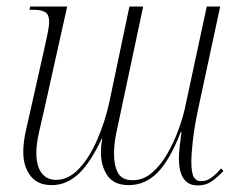

<svg xmlns="http://www.w3.org/2000/svg" viewBox="-20 -556 728 586"><path d="M584 10Q554 10 540 -11.5Q526 -33 526 -71Q526 -87 528.5 -109.5Q531 -132 534 -154H532Q499 -68 461 -29.5Q423 9 373 9Q328 9 308 -20Q288 -49 288 -92Q288 -103 289.5 -115Q291 -127 292 -133L291 -134Q256 -59 219.5 -25Q183 9 138 9Q94 9 72.5 -20Q51 -49 51 -92Q51 -122 59.5 -159.5Q68 -197 75 -228L117 -415Q123 -442 126.5 -460Q130 -478 130 -490Q130 -511 118.5 -518.5Q107 -526 84 -526H70L72 -536H185L116 -226Q106 -184 98.5 -150Q91 -116 91 -90Q91 -49 107 -28Q123 -7 151 -7Q189 -7 221 -41Q253 -75 276.5 -129Q300 -183 313 -241L375 -536H417L347 -207Q340 -176 334 -145.5Q328 -115 328 -86Q328 -51 340 -28.5Q352 -6 385 -6Q417 -6 443 -28Q469 -50 489 -84Q509 -118 523 -155.5Q537 -193 544 -224L611 -536H652L583 -215Q573 -166 568.5 -126Q564 -86 564 -62Q564 -28 571.5 -15.5Q579 -3 593 -3Q612 -3 626.5 -14.5Q641 -26 655 -42L662 -34Q647 -18 628 -4Q609 10 584 10Z"/></svg>

Font: Noto Serif Display Condensed ExtraLight
Style: Italic
Weight: 200
Width: 3
Italic angle: -12°
Designer: Monotype Design Team
Foundry: Monotype Imaging Inc.
Version: Version 2.009